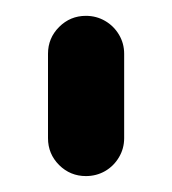

<svg xmlns="http://www.w3.org/2000/svg" viewBox="-20 -632 215 240"><path d="M87.4 -612.2Q100.4 -612.2 111.3 -605.9Q122.2 -599.6 128.7 -588.7Q135.2 -577.8 135.2 -564.8V-459.3Q135.2 -446.3 128.7 -435.4Q122.2 -424.4 111.3 -418.1Q100.4 -411.9 87.4 -411.9Q67.8 -411.9 53.9 -425.7Q40 -439.6 40 -459.3V-564.8Q40 -584.4 53.9 -598.3Q67.8 -612.2 87.4 -612.2Z"/></svg>

Font: 26F Galaxy Hebrew Extra Bold
Style: Regular
Weight: 800
Designer: C₂₉H₂₅N₃O₅
Version: Version 1.000